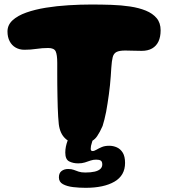

<svg xmlns="http://www.w3.org/2000/svg" viewBox="-20 -624 768 872"><path d="M369 229Q340.5 229 312.5 225.8Q284.5 222.5 266 212.5Q247.5 202.5 247.5 181.5Q247.5 162 259.5 152.8Q271.5 143.5 289.5 143.5Q305 143.5 315.2 147.5Q325.5 151.5 337.2 155.5Q349 159.5 367.5 159.5Q392.5 159.5 409.8 155.5Q427 151.5 435.8 143.2Q444.5 135 444.5 123Q444.5 110 437.8 105.5Q431 101 417 101Q403.5 101 391 105.2Q378.5 109.5 365.5 113.8Q352.5 118 335 118Q312 118 294.2 109Q276.5 100 276.5 69Q276.5 55.5 279.2 42Q282 28.5 286.5 16.5Q287 15 287.5 13.5Q281.5 10 276.5 5Q252.5 -17 247 -60Q245.5 -74 244.2 -94Q243 -114 242.2 -137.2Q241.5 -160.5 241 -186.2Q240.5 -212 240.2 -238.2Q240 -264.5 240 -290V-338.5Q240 -375.5 232.8 -390.8Q225.5 -406 199 -406Q172 -406 145.5 -402Q119 -398 91 -398Q68.5 -398 51 -408Q33.5 -418 23.8 -436.8Q14 -455.5 14 -481Q14 -510.5 37 -531.8Q60 -553 99.5 -567Q139 -581 188.5 -589Q238 -597 291.5 -600.2Q345 -603.5 395 -603.5Q440.5 -603.5 485.5 -602Q530.5 -600.5 570.8 -594.5Q611 -588.5 642.2 -575.8Q673.5 -563 691.5 -541.5Q709.5 -520 709.5 -486.5Q709.5 -456.5 699.8 -435.8Q690 -415 670.8 -404Q651.5 -393 623.5 -393Q595 -393 581.8 -393.8Q568.5 -394.5 549 -394.5Q522 -394.5 509 -387.8Q496 -381 491.8 -364Q487.5 -347 485.5 -316Q484.5 -297.5 483 -277.8Q481.5 -258 479.5 -237.2Q477.5 -216.5 474.5 -195.5Q471.5 -174.5 468.5 -154.5Q465.5 -134.5 462 -116Q458.5 -97.5 454.2 -81.2Q450 -65 446 -52Q433.5 -23.5 421.5 -6Q412.5 7.5 400 15Q399 20 397 25Q392 39 392 52Q392 62 400.5 62Q408 62 418 56Q428 50 442 44Q456 38 476 38Q494 38 510.5 45.2Q527 52.5 537.5 69.5Q548 86.5 548 116Q548 173 499.8 201Q451.5 229 369 229Z"/></svg>

Font: Gluten Thin
Style: Bold
Weight: 700
Version: Version 1.300